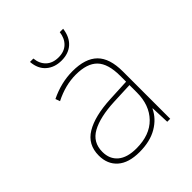

<svg xmlns="http://www.w3.org/2000/svg" viewBox="-201 -860 1003 1003"><g transform="rotate(-45 300.0 -359.0)"><path d="M90 -128Q90 -209 155.5 -248.5Q221 -288 341 -294L464 -300V-343Q464 -433 425.5 -472.5Q387 -512 304 -512Q227 -512 148 -472L139 -497Q221 -537 305 -537Q399 -537 444.5 -492Q490 -447 490 -350V0H468L464 -103H462Q438 -52 385 -21Q332 10 254 10Q174 10 132 -27Q90 -64 90 -128ZM464 -220V-275L346 -270Q237 -265 177 -232Q117 -199 117 -128Q117 -75 152.5 -45Q188 -15 256 -15Q355 -15 409.5 -71Q464 -127 464 -220ZM182 -728H207Q211 -687 236.5 -663Q262 -639 305 -639Q347 -639 372 -663Q397 -687 402 -728H427Q420 -674 388 -645Q356 -616 304 -616Q253 -616 219.5 -645Q186 -674 182 -728Z"/></g></svg>

Font: Noto Sans Mono UI Thin
Style: Regular
Weight: 250
Monospace: yes
Designer: Monotype Design team
Foundry: Monotype Imaging Inc.
Version: Version 1.000